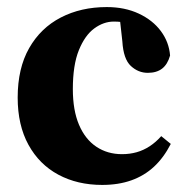

<svg xmlns="http://www.w3.org/2000/svg" viewBox="-20 -508 529 543"><path d="M269 15Q199 15 145 -14Q91 -43 60.5 -98.5Q30 -154 30 -232Q30 -315 62.5 -372Q95 -429 152 -458.5Q209 -488 282 -488Q333 -488 372.5 -469.5Q412 -451 435 -420Q458 -389 461 -351Q454 -326 438.5 -314Q423 -302 398 -302Q371 -302 350 -321.5Q329 -341 326 -391L318 -463L384 -426Q363 -437 343.5 -442Q324 -447 302 -447Q273 -447 246.5 -427.5Q220 -408 203 -366Q186 -324 186 -256Q186 -196 203.5 -155Q221 -114 252.5 -93Q284 -72 325 -72Q347 -72 366.5 -77.5Q386 -83 403.5 -94.5Q421 -106 436 -123L463 -101Q443 -62 415.5 -36.5Q388 -11 351.5 2Q315 15 269 15Z"/></svg>

Font: Source Serif 4 36pt
Style: Bold
Weight: 700
Designer: Frank Grießhammer
Foundry: Adobe Systems Incorporated
Version: Version 4.004;hotconv 1.0.116;makeotfexe 2.5.65601